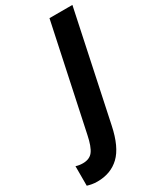

<svg xmlns="http://www.w3.org/2000/svg" viewBox="-371 -789 901 1081"><g transform="rotate(-30 79.5 -248.0)"><path d="M-75 218Q-95 218 -111 215Q-127 212 -140 208V81Q-119 88 -95 88Q-51 88 -29.5 59.5Q-8 31 6 -37L150 -714H299L151 -15Q125 110 68.5 164Q12 218 -75 218Z"/></g></svg>

Font: Noto Sans ExtraCondensed ExtraBold
Style: Italic
Weight: 800
Width: 2
Italic angle: -12°
Designer: Monotype Design Team
Foundry: Monotype Imaging Inc.
Version: Version 2.013; ttfautohint (v1.8.4.7-5d5b)